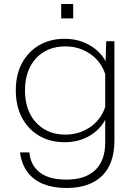

<svg xmlns="http://www.w3.org/2000/svg" viewBox="-20 -750 690 960"><path d="M508 -444 511 -544H552V-46Q552 69 490 129.5Q428 190 312 190Q246 190 196.5 170Q147 150 117.5 110.5Q88 71 80 12H127Q132 75 178 111.5Q224 148 312 148Q406 148 456 100.5Q506 53 506 -37V-151Q478 -99 424.5 -69Q371 -39 303 -39Q231 -39 176 -71Q121 -103 90 -161.5Q59 -220 59 -298Q59 -377 90 -434.5Q121 -492 176 -524Q231 -556 303 -556Q372 -556 426.5 -525Q481 -494 508 -444ZM307 -77Q375 -77 429.5 -113.5Q484 -150 506 -215V-380Q484 -445 429.5 -481.5Q375 -518 307 -518Q246 -518 200.5 -491Q155 -464 130 -414.5Q105 -365 105 -298Q105 -231 130 -181.5Q155 -132 200.5 -104.5Q246 -77 307 -77ZM286 -658V-730H346V-658Z"/></svg>

Font: Azeret Mono Thin
Style: Regular
Weight: 100
Designer: Martin Vácha
Foundry: Displaay
Version: Version 1.002